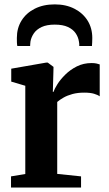

<svg xmlns="http://www.w3.org/2000/svg" viewBox="-20 -834 484 854"><path d="M29 0V-49.5L92.5 -60V-452.5L30 -471V-528.5L185 -555.5H192.5L218 -536.5L217.5 -513L215 -425L218 -425.5Q222 -438 235.2 -459.2Q248.5 -480.5 270.5 -502.2Q292.5 -524 322 -538.8Q351.5 -553.5 387 -553.5Q400.5 -553.5 409.2 -551.5Q418 -549.5 423.5 -547.5V-405.5Q415 -412 398.2 -417Q381.5 -422 354.5 -422Q325.5 -422 302.5 -415.8Q279.5 -409.5 262.8 -400Q246 -390.5 234.5 -380.5V-60.5L340.5 -49.5V0ZM223.5 -814.5Q273.5 -814.5 311 -795.2Q348.5 -776 369.5 -742.5Q390.5 -709 390.5 -665Q390.5 -656.5 390 -646.5Q389.5 -636.5 389 -629.5H332.5Q333 -633.5 332.5 -638.8Q332 -644 331 -649.5Q328 -669.5 316.2 -686.5Q304.5 -703.5 282 -714Q259.5 -724.5 223.5 -724.5Q188 -724.5 165.2 -713.8Q142.5 -703 130.8 -686Q119 -669 115.5 -649.5Q115 -644 114.5 -638.8Q114 -633.5 114 -629.5H57Q55.5 -636.5 55.2 -646.5Q55 -656.5 55 -665.5Q55 -709 75.8 -742.5Q96.5 -776 134.5 -795.2Q172.5 -814.5 223.5 -814.5Z"/></svg>

Font: Merriweather 48pt
Style: Bold
Weight: 700
Version: Version 2.100